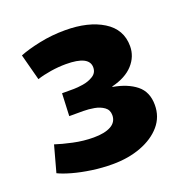

<svg xmlns="http://www.w3.org/2000/svg" viewBox="-103 -626 703 729"><g transform="rotate(-20 248.5 -262.0)"><path d="M232 8Q190 8 148.5 2Q107 -4 73 -13.5Q39 -23 19 -33L48 -139Q75 -130 116.5 -121Q158 -112 199 -112Q244 -112 269 -126Q294 -140 294 -168Q294 -189 278 -200.5Q262 -212 239.5 -216Q217 -220 196 -220H139L143 -311H191Q205 -311 228 -314.5Q251 -318 269.5 -329.5Q288 -341 288 -363Q288 -410 194 -410Q164 -410 132.5 -405Q101 -400 77 -392L49 -498Q81 -511 131 -521.5Q181 -532 235 -532Q329 -532 388 -495.5Q447 -459 447 -391Q447 -349 417.5 -316.5Q388 -284 331 -270V-268Q389 -258 424 -230Q459 -202 459 -149Q459 -101 429 -66Q399 -31 347.5 -11.5Q296 8 232 8Z"/></g></svg>

Font: Murecho
Style: Bold
Weight: 700
Designer: Neil Summerour
Foundry: Positype
Version: Version 1.010; ttfautohint (v1.8.3)